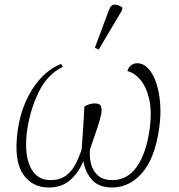

<svg xmlns="http://www.w3.org/2000/svg" viewBox="-20 -826 796 856"><path d="M59 -245Q68 -311 93.5 -370.5Q119 -430 159 -474.5Q199 -519 252 -541L260 -528Q191 -494 153 -416.5Q115 -339 101 -246Q87 -141 115 -82Q143 -23 205 -23Q246 -23 272.5 -42Q299 -61 315.5 -92Q332 -123 344 -160Q347 -202 350.5 -251.5Q354 -301 356 -351Q379 -365 403 -365Q426 -365 430.5 -351Q435 -337 431 -316Q425 -289 414.5 -257.5Q404 -226 394.5 -199Q385 -172 381 -160Q378 -124 386.5 -93Q395 -62 418 -42.5Q441 -23 481 -23Q548 -23 590 -82.5Q632 -142 647 -250Q658 -332 644.5 -387Q631 -442 604 -472.5Q577 -503 548 -509Q552 -525 564 -534.5Q576 -544 592 -544Q619 -544 641 -520.5Q663 -497 676.5 -456.5Q690 -416 694 -364.5Q698 -313 690 -257Q671 -121 614 -55.5Q557 10 480 10Q421 10 390 -24.5Q359 -59 352 -108Q332 -59 294.5 -24.5Q257 10 197 10Q122 10 81.5 -51.5Q41 -113 59 -245ZM420 -605 403 -613 467 -785Q476 -807 493.5 -805.5Q511 -804 526 -792L524 -780Z"/></svg>

Font: Noto Serif ExtraLight
Style: Italic
Weight: 200
Italic angle: -12°
Designer: Monotype Design Team
Foundry: Monotype Imaging Inc.
Version: Version 2.014; ttfautohint (v1.8.4.7-5d5b)